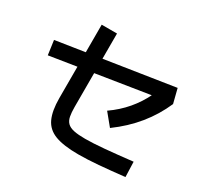

<svg xmlns="http://www.w3.org/2000/svg" viewBox="-164 -1007 1328 1260"><g transform="rotate(30 500.0 -377.0)"><path d="M562 30Q449 30 385.5 6Q322 -18 295.5 -75Q269 -132 269 -228V-784H385V-228Q385 -186 390.5 -157.5Q396 -129 413 -112Q430 -95 463 -88Q496 -81 549 -81Q606 -81 691.5 -88.5Q777 -96 900 -110L904 4Q797 16 712.5 23Q628 30 562 30ZM655 -224 582 -313Q651 -361 702.5 -421.5Q754 -482 789 -555L809 -551L63 -433L48 -541L908 -674L935 -567Q891 -466 822 -381Q753 -296 655 -224Z"/></g></svg>

Font: Murecho Thin Medium
Style: Regular
Weight: 500
Version: Version 1.010